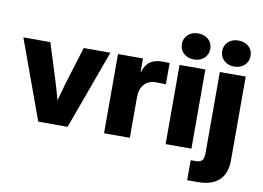

<svg xmlns="http://www.w3.org/2000/svg" viewBox="-93 -881 1684 1231"><g transform="rotate(10 748.5 -265.5)"><path d="M189.9 0 2 -515.6H177.7L252.4 -278.3Q261.7 -247.6 270.5 -217Q279.3 -186.5 287.6 -156.2Q295.9 -186.5 304.4 -217Q313 -247.6 321.8 -278.3L395 -515.6H568.8L380.9 0Z M618.2 0V-515.6H780.8V-424.8H782.2Q796.4 -474.1 826.4 -495.8Q856.4 -517.6 908.2 -517.6Q921.9 -517.6 932.9 -517.3Q943.8 -517.1 954.1 -516.6V-377.9Q944.8 -378.4 925.3 -378.9Q905.8 -379.4 887.7 -379.4Q842.3 -379.4 814.2 -349.1Q786.1 -318.8 786.1 -264.2V0Z M1019 0V-515.6H1187V0ZM1102.5 -565.9Q1062.5 -565.9 1036.4 -589.8Q1010.3 -613.8 1010.3 -650.9Q1010.3 -688 1036.4 -711.7Q1062.5 -735.4 1102.5 -735.4Q1143.1 -735.4 1169.2 -711.7Q1195.3 -688 1195.3 -650.9Q1195.3 -613.8 1169.2 -589.8Q1143.1 -565.9 1102.5 -565.9Z M1281.2 -515.6H1449.7V31.2Q1449.7 115.7 1402.3 159.9Q1355 204.1 1261.2 204.1H1195.3V73.7H1229.5Q1256.8 73.7 1269 59.8Q1281.2 45.9 1281.2 14.2ZM1364.7 -565.9Q1324.7 -565.9 1298.6 -589.8Q1272.5 -613.8 1272.5 -650.9Q1272.5 -688 1298.6 -711.7Q1324.7 -735.4 1364.7 -735.4Q1405.3 -735.4 1431.4 -711.7Q1457.5 -688 1457.5 -650.9Q1457.5 -613.8 1431.4 -589.8Q1405.3 -565.9 1364.7 -565.9Z"/></g></svg>

Font: Inter Display ExtraBold
Style: Regular
Weight: 800
Designer: Rasmus Andersson
Foundry: rsms
Version: Version 4.000;git-a52131595